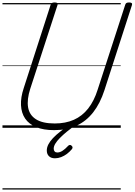

<svg xmlns="http://www.w3.org/2000/svg" viewBox="-20 -1035 1090 1555"><path d="M419 19Q332 19 273 -5.5Q214 -30 183.5 -75Q153 -120 150 -183Q147 -246 172 -321L390 -996Q393 -1006 400 -1010.5Q407 -1015 423 -1015Q437 -1015 443.5 -1010.5Q450 -1006 446 -995L225 -316Q197 -229 207.5 -166Q218 -103 271.5 -69Q325 -35 423 -35Q511 -35 578.5 -65Q646 -95 694 -156Q742 -217 771 -309L994 -996Q997 -1006 1003.5 -1010.5Q1010 -1015 1026 -1015Q1055 -1015 1049 -995L826 -305Q791 -197 734.5 -125Q678 -53 599.5 -17Q521 19 419 19ZM425 247Q394 247 376.5 230Q359 213 359 184Q359 159 372 134Q385 109 409 83.5Q433 58 467.5 31Q502 4 545 -26L586 -23V-19Q550 8 519 33.5Q488 59 464.5 83Q441 107 428 128.5Q415 150 415 169Q415 183 422.5 191.5Q430 200 444 200Q465 200 486.5 186Q508 172 533 145Q538 140 545.5 139Q553 138 561 146Q567 152 567.5 158.5Q568 165 563 172Q545 194 522.5 211Q500 228 475 237.5Q450 247 425 247ZM0 490H958V500H0ZM0 -20H958V0H0ZM0 -505H958V-500H0ZM0 -1010H958V-1000H0Z"/></svg>

Font: Playwrite AU TAS Guides
Style: Regular
Weight: 400
Designer: Veronika Burian, José Scaglione
Foundry: TypeTogether
Version: Version 1.003